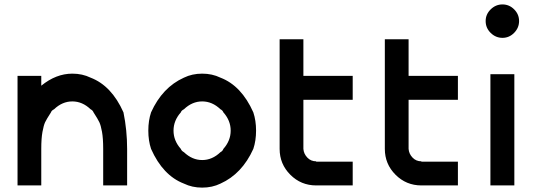

<svg xmlns="http://www.w3.org/2000/svg" viewBox="-20 -846 2438 876"><path d="M168.3 -455Q235.8 -510 310 -510Q355.8 -510 393.3 -491.7Q489.2 -455 543.3 -333.3Q560 -251.7 560 -166.7V0H450.8V-166.7Q450.8 -215 445.4 -244.6Q440 -274.2 433.3 -288.3Q426.7 -302.5 406.7 -333.3Q403.3 -342.5 393.3 -347.5Q355.8 -383.3 310 -383.3Q264.2 -383.3 226.7 -347.5Q215 -341.7 212.5 -333.3Q192.5 -302.5 185.8 -288.3Q179.2 -274.2 173.8 -244.6Q168.3 -215 168.3 -166.7V0H60V-500H168.3Z M985.8 -8.3Q948.3 10 902.5 10Q856.7 10 819.2 -8.3Q723.3 -45 669.2 -166.7Q656.7 -204.2 656.7 -250Q656.7 -295.8 669.2 -333.3Q720.8 -447.5 819.2 -491.7Q856.7 -510 902.5 -510Q948.3 -510 985.8 -491.7Q1081.7 -455 1135.8 -333.3Q1148.3 -295.8 1148.3 -250Q1148.3 -204.2 1135.8 -166.7Q1084.2 -52.5 985.8 -8.3ZM985.8 -151.7Q995.8 -156.7 999.2 -166.7Q1032.5 -204.2 1032.5 -250Q1032.5 -295.8 999.2 -333.3Q995.8 -342.5 985.8 -347.5Q948.3 -383.3 902.5 -383.3Q856.7 -383.3 819.2 -347.5Q807.5 -341.7 805 -333.3Q771.7 -295.8 771.7 -250Q771.7 -204.2 805 -166.7Q808.3 -157.5 819.2 -151.7Q856.7 -115.8 902.5 -115.8Q948.3 -115.8 985.8 -151.7Z M1422.5 0Q1353.3 0 1304.6 -48.8Q1255.8 -97.5 1255.8 -166.7V-666.7H1364.2V-500H1589.2V-390.8H1364.2V-166.7Q1365.8 -144.2 1382.1 -127.1Q1398.3 -110 1422.5 -110V-108.3H1589.2V0Z M1902.5 0Q1833.3 0 1784.6 -48.8Q1735.8 -97.5 1735.8 -166.7V-666.7H1844.2V-500H2069.2V-390.8H1844.2V-166.7Q1845.8 -144.2 1862.1 -127.1Q1878.3 -110 1902.5 -110V-108.3H2069.2V0Z M2195.8 -750Q2195.8 -780.8 2218.8 -803.3Q2241.7 -825.8 2272.5 -825.8Q2303.3 -825.8 2325.8 -803.3Q2348.3 -780.8 2348.3 -750Q2348.3 -719.2 2325.8 -696.2Q2303.3 -673.3 2272.5 -673.3Q2241.7 -673.3 2218.8 -695.8Q2195.8 -718.3 2195.8 -750ZM2326.7 -507.5V0H2217.5V-507.5Z"/></svg>

Font: 0xA000
Style: Bold
Weight: 700
Version: Version 0.1